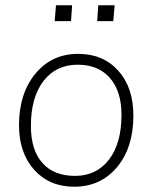

<svg xmlns="http://www.w3.org/2000/svg" viewBox="-20 -700 576 727"><path d="M52 -226Q52 -346 114 -421Q176 -496 276 -496Q371 -496 428 -432Q485 -369 485 -262Q485 -141 423 -67Q361 7 261 7Q167 7 109.5 -57Q52 -121 52 -226ZM440 -265Q440 -355 396 -405Q352 -455 274 -455Q192 -455 144.5 -393Q97 -331 97 -223Q97 -132 140.5 -83Q184 -34 264 -34Q345 -34 392.5 -95.5Q440 -157 440 -265ZM187 -620 192 -680H253L249 -620ZM348 -620 352 -680H414L409 -620Z"/></svg>

Font: Iunito ExtraLight
Style: Italic
Weight: 200
Italic angle: -4.541°
Designer: Vernon Adams
Foundry: Vernon Adams
Version: Version 2.001;November 30, 2019;FontCreator 12.0.0.2547 64-b